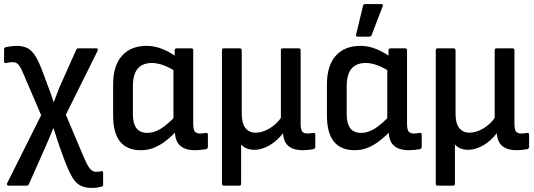

<svg xmlns="http://www.w3.org/2000/svg" viewBox="-20 -726 2619 942"><path d="M431 196Q396 196 373 183.5Q350 171 332.5 140Q315 109 295 56L271 -10Q264 -31 257 -52.5Q250 -74 243 -96H241Q232 -74 223.5 -53Q215 -32 205 -10L122 177Q118 185 110 185H22Q17 185 15 181Q13 177 15 173L182 -161L93 -368Q80 -399 69.5 -410Q59 -421 43 -421Q34 -421 26.5 -420Q19 -419 10 -417Q0 -414 0 -426V-484Q0 -493 9 -495Q21 -497 34.5 -499Q48 -501 62 -501Q96 -501 118 -488Q140 -475 157.5 -444.5Q175 -414 194 -361L219 -294Q226 -277 231.5 -260.5Q237 -244 243 -225H244Q251 -244 258 -262Q265 -280 271 -296L354 -482Q356 -489 366 -489H451Q464 -489 459 -477L303 -163L391 45Q410 89 422.5 103Q435 117 453 117Q458 117 464 116Q470 115 477 114Q486 111 486 123V179Q486 189 477 190Q466 193 454.5 194.5Q443 196 431 196Z M671 11Q603 11 569 -31.5Q535 -74 535 -160V-312Q535 -403 578 -452Q621 -501 700 -501Q741 -501 780.5 -484Q820 -467 845 -447V-373Q816 -393 784.5 -405Q753 -417 726 -417Q679 -417 655.5 -389Q632 -361 632 -303V-167Q632 -120 649.5 -97Q667 -74 703 -74Q736 -74 769 -94.5Q802 -115 848 -163L852 -89Q823 -58 794 -35.5Q765 -13 735 -1Q705 11 671 11ZM938 11Q888 11 863 -12Q838 -35 838 -86V-107L831 -131V-403L837 -433V-479Q837 -489 848 -489H918Q928 -489 928 -479V-121Q928 -91 935.5 -81Q943 -71 962 -71Q969 -71 976.5 -72Q984 -73 991 -74Q1000 -75 1000 -65V-5Q1000 3 990 6Q979 8 964.5 9.5Q950 11 938 11Z M1078 185Q1069 185 1069 175V-479Q1069 -489 1078 -489H1155Q1166 -489 1166 -479V-169Q1166 -121 1184 -98Q1202 -75 1234 -75Q1266 -75 1300 -94.5Q1334 -114 1358 -147V-479Q1358 -489 1368 -489H1445Q1455 -489 1455 -479V-121Q1455 -91 1462.5 -81Q1470 -71 1489 -71Q1496 -71 1503.5 -72Q1511 -73 1518 -74Q1527 -74 1527 -65V-5Q1527 3 1517 6Q1506 8 1491.5 9.5Q1477 11 1465 11Q1421 11 1396.5 -8.5Q1372 -28 1369 -70L1368 -72Q1339 -34 1301.5 -12.5Q1264 9 1229 9Q1186 9 1163 -17V175Q1163 185 1153 185Z M1720 11Q1652 11 1618 -31.5Q1584 -74 1584 -160V-312Q1584 -403 1627 -452Q1670 -501 1749 -501Q1790 -501 1829.5 -484Q1869 -467 1894 -447V-373Q1865 -393 1833.5 -405Q1802 -417 1775 -417Q1728 -417 1704.5 -389Q1681 -361 1681 -303V-167Q1681 -120 1698.5 -97Q1716 -74 1752 -74Q1785 -74 1818 -94.5Q1851 -115 1897 -163L1901 -89Q1872 -58 1843 -35.5Q1814 -13 1784 -1Q1754 11 1720 11ZM1987 11Q1937 11 1912 -12Q1887 -35 1887 -86V-107L1880 -131V-403L1886 -433V-479Q1886 -489 1897 -489H1967Q1977 -489 1977 -479V-121Q1977 -91 1984.5 -81Q1992 -71 2011 -71Q2018 -71 2025.5 -72Q2033 -73 2040 -74Q2049 -75 2049 -65V-5Q2049 3 2039 6Q2028 8 2013.5 9.5Q1999 11 1987 11ZM1735 -546Q1725 -546 1727 -556L1761 -697Q1762 -706 1773 -706H1850Q1863 -706 1857 -694L1803 -553Q1799 -546 1792 -546Z M2127 185Q2118 185 2118 175V-479Q2118 -489 2127 -489H2204Q2215 -489 2215 -479V-169Q2215 -121 2233 -98Q2251 -75 2283 -75Q2315 -75 2349 -94.5Q2383 -114 2407 -147V-479Q2407 -489 2417 -489H2494Q2504 -489 2504 -479V-121Q2504 -91 2511.5 -81Q2519 -71 2538 -71Q2545 -71 2552.5 -72Q2560 -73 2567 -74Q2576 -74 2576 -65V-5Q2576 3 2566 6Q2555 8 2540.5 9.5Q2526 11 2514 11Q2470 11 2445.5 -8.5Q2421 -28 2418 -70L2417 -72Q2388 -34 2350.5 -12.5Q2313 9 2278 9Q2235 9 2212 -17V175Q2212 185 2202 185Z"/></svg>

Font: Sofia Sans Semi Condensed SemiBold
Style: Regular
Weight: 600
Designer: Botio Nikoltchev, Ani Petrova
Foundry: lettersoup
Version: Version 4.100